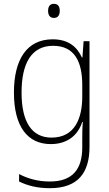

<svg xmlns="http://www.w3.org/2000/svg" viewBox="-20 -745 571 1006"><path d="M262 -725C240 -725 232 -709 232 -688C232 -667 241 -651 262 -651C284 -651 293 -666 293 -688C293 -709 286 -725 262 -725ZM256 -539C121 -539 53 -434 53 -260C53 -81 125 10 246 10C330 10 387 -33 411 -106H414C411 -71 411 -44 411 -12V27C411 142 360 206 241 206C177 206 124 190 80 167V206C123 227 174 241 241 241C389 241 449 160 449 24V-529H418L412 -444H409C384 -499 339 -539 256 -539ZM258 -505C372 -505 411 -420 411 -299V-239C411 -130 375 -24 250 -24C148 -24 93 -104 93 -260C93 -412 144 -505 258 -505Z"/></svg>

Font: Noto Sans Gurmukhi UI SemiCondensed ExtraLight
Style: Regular
Weight: 200
Width: 4
Designer: Jelle Bosma - Monotype Design Team
Foundry: Monotype Imaging Inc.
Version: Version 2.004